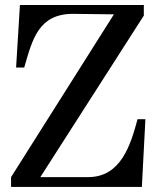

<svg xmlns="http://www.w3.org/2000/svg" viewBox="-20 -742 651 762"><path d="M23.9 -39.1V0H543L557.1 -269H525.9C498 -165 459 -39.1 330.1 -39.1H140.1L550.8 -680.2V-722.2H59.1L43.9 -474.1H76.2C108.9 -587.9 133.8 -688 272 -687L432.1 -685.1Z"/></svg>

Font: MusGlyphs-Text
Style: Regular
Weight: 400
Version: Version 2.1.1